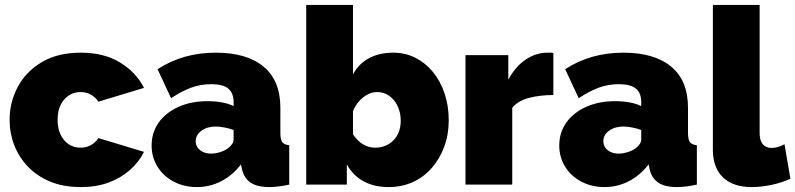

<svg xmlns="http://www.w3.org/2000/svg" viewBox="-20 -750 3231 780"><path d="M308 10Q238 10 184.5 -12Q131 -34 94 -72.5Q57 -111 38 -160Q19 -209 19 -263Q19 -335 52.5 -397.5Q86 -460 150.5 -498Q215 -536 308 -536Q403 -536 468 -496Q533 -456 565 -393L380 -337Q367 -356 348.5 -366Q330 -376 307 -376Q281 -376 260 -362.5Q239 -349 226.5 -324Q214 -299 214 -263Q214 -228 226.5 -202.5Q239 -177 260 -163.5Q281 -150 307 -150Q323 -150 336 -154.5Q349 -159 360.5 -168Q372 -177 380 -189L565 -133Q544 -91 507.5 -59Q471 -27 421.5 -8.5Q372 10 308 10Z M596 -159Q596 -212 625 -252.5Q654 -293 705.5 -316Q757 -339 823 -339Q854 -339 881.5 -334Q909 -329 929 -319V-335Q929 -372 907.5 -390Q886 -408 838 -408Q794 -408 755.5 -393.5Q717 -379 675 -351L620 -469Q673 -503 731.5 -519.5Q790 -536 857 -536Q982 -536 1050.5 -479.5Q1119 -423 1119 -312V-210Q1119 -183 1127 -172.5Q1135 -162 1155 -160V0Q1132 5 1111.5 7.5Q1091 10 1075 10Q1024 10 997.5 -8.5Q971 -27 963 -63L959 -82Q924 -37 878 -13.5Q832 10 780 10Q728 10 686 -12Q644 -34 620 -72.5Q596 -111 596 -159ZM904 -146Q915 -154 922 -163.5Q929 -173 929 -183V-222Q913 -228 892.5 -232Q872 -236 856 -236Q822 -236 798.5 -219Q775 -202 775 -176Q775 -162 783 -150.5Q791 -139 805 -132.5Q819 -126 837 -126Q854 -126 872.5 -131.5Q891 -137 904 -146Z M1559 10Q1500 10 1457 -13.5Q1414 -37 1389 -82V0H1224V-730H1414V-448Q1437 -491 1479 -513.5Q1521 -536 1578 -536Q1626 -536 1667 -515.5Q1708 -495 1738.5 -458Q1769 -421 1786 -370.5Q1803 -320 1803 -261Q1803 -203 1784.5 -153.5Q1766 -104 1733.5 -67Q1701 -30 1656.5 -10Q1612 10 1559 10ZM1504 -150Q1527 -150 1546 -158Q1565 -166 1579 -180.5Q1593 -195 1600.5 -215Q1608 -235 1608 -260Q1608 -292 1595.5 -318.5Q1583 -345 1561.5 -360.5Q1540 -376 1512 -376Q1492 -376 1473 -366Q1454 -356 1438.5 -338.5Q1423 -321 1414 -298V-204Q1423 -191 1433.5 -180.5Q1444 -170 1455 -163.5Q1466 -157 1478.5 -153.5Q1491 -150 1504 -150Z M2228 -364Q2173 -364 2128 -352Q2083 -340 2061 -312V0H1871V-526H2045V-426Q2073 -479 2115 -507.5Q2157 -536 2204 -536Q2215 -536 2219.5 -536Q2224 -536 2228 -535Z M2252 -159Q2252 -212 2281 -252.5Q2310 -293 2361.5 -316Q2413 -339 2479 -339Q2510 -339 2537.5 -334Q2565 -329 2585 -319V-335Q2585 -372 2563.5 -390Q2542 -408 2494 -408Q2450 -408 2411.5 -393.5Q2373 -379 2331 -351L2276 -469Q2329 -503 2387.5 -519.5Q2446 -536 2513 -536Q2638 -536 2706.5 -479.5Q2775 -423 2775 -312V-210Q2775 -183 2783 -172.5Q2791 -162 2811 -160V0Q2788 5 2767.5 7.5Q2747 10 2731 10Q2680 10 2653.5 -8.5Q2627 -27 2619 -63L2615 -82Q2580 -37 2534 -13.5Q2488 10 2436 10Q2384 10 2342 -12Q2300 -34 2276 -72.5Q2252 -111 2252 -159ZM2560 -146Q2571 -154 2578 -163.5Q2585 -173 2585 -183V-222Q2569 -228 2548.5 -232Q2528 -236 2512 -236Q2478 -236 2454.5 -219Q2431 -202 2431 -176Q2431 -162 2439 -150.5Q2447 -139 2461 -132.5Q2475 -126 2493 -126Q2510 -126 2528.5 -131.5Q2547 -137 2560 -146Z M2876 -730H3066V-209Q3066 -180 3078.5 -164.5Q3091 -149 3115 -149Q3127 -149 3141 -153Q3155 -157 3167 -164L3191 -24Q3157 -8 3114.5 1Q3072 10 3034 10Q2958 10 2917 -29.5Q2876 -69 2876 -142Z"/></svg>

Font: Raleway Thin Black
Style: Regular
Weight: 900
Version: Version 4.026